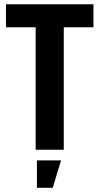

<svg xmlns="http://www.w3.org/2000/svg" viewBox="-20 -708 471 908"><path d="M8.3 -687.7V-579.1H148.6V0H281.6V-579.1H421.9V-687.7ZM154.6 180.1H229.4L268.6 50.7H154.6Z"/></svg>

Font: Secuela Black
Style: Regular
Weight: 900
Designer: Fernando Haro
Foundry: deFharo
Version: Version 1.704